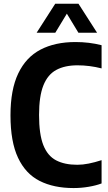

<svg xmlns="http://www.w3.org/2000/svg" viewBox="-20 -968 562 998"><path d="M362.5 9.5Q259.5 9.5 186.2 -27.5Q113 -64.5 73.8 -147.8Q34.5 -231 34.5 -368.5Q34.5 -502 74.8 -586.2Q115 -670.5 190.5 -710Q266 -749.5 372 -749.5Q444 -749.5 508 -733V-612.5Q445.5 -628.5 382.5 -628.5Q317 -628.5 272.5 -604.5Q228 -580.5 205.5 -524Q183 -467.5 183 -370.5Q183 -270 205.2 -213.8Q227.5 -157.5 271.8 -134.5Q316 -111.5 381.5 -111.5Q410 -111.5 441.2 -117.8Q472.5 -124 508 -135.5V-14.5Q479 -3.5 440.2 3Q401.5 9.5 362.5 9.5ZM170.5 -798 267 -948.5H388L484.5 -798H387.5L327.5 -897L267.5 -798Z"/></svg>

Font: Encode Sans Condensed
Style: Bold
Weight: 700
Width: 3
Designer: Multiple Designers
Foundry: Impallari Type
Version: Version 3.000; ttfautohint (v1.8.3) -l 8 -r 50 -G 200 -x 14 